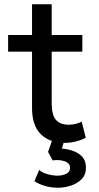

<svg xmlns="http://www.w3.org/2000/svg" viewBox="-20 -654 463 899"><path d="M282 15Q213.5 15 171.8 -25Q130 -65 130 -148.5V-412H18V-490H130V-634H222V-490H365.5V-412H222V-171.5Q222 -115 242.2 -92.5Q262.5 -70 301.5 -70Q319 -70 334.8 -74Q350.5 -78 362.5 -84.5L381.5 -9Q361 2 335 8.5Q309 15 282 15ZM253 225Q219.5 225 191.2 216.8Q163 208.5 141 194.5L163.5 141.5Q175 153.5 200.8 161Q226.5 168.5 249.5 168.5Q271.5 168.5 289.8 160Q308 151.5 308 131.5Q308 109.5 282.2 101Q256.5 92.5 226.5 97L205 57.5L232 -20H288.5L269.5 41.5Q319 45.5 350.8 67.5Q382.5 89.5 382.5 130Q382.5 164.5 361.8 185.2Q341 206 310.8 215.5Q280.5 225 253 225Z"/></svg>

Font: Geologica Light
Style: Regular
Weight: 300
Designer: Sindre Bremnes, Frode Helland
Foundry: Monokrom Skriftforlag AS
Version: Version 1.010; ttfautohint (v1.8.4.7-5d5b);gftools[0.9.28]